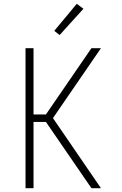

<svg xmlns="http://www.w3.org/2000/svg" viewBox="-20 -988 640 1008"><path d="M510 0H460L221 -348H156V0H114V-735H156V-387H221L460 -735H510L258 -368ZM293 -804 265 -826 383 -968 418 -942Z"/></svg>

Font: Iosevka Extralight Extended
Style: Regular
Weight: 200
Width: 7
Monospace: yes
Designer: Belleve Invis
Foundry: Belleve Invis
Version: Version 32.5.0; ttfautohint (v1.8.4)